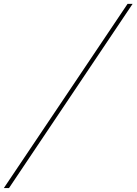

<svg xmlns="http://www.w3.org/2000/svg" viewBox="-50 -800 690 970"><path d="M-30.5 150 594.5 -780.5H620L-4.5 150Z"/></svg>

Font: Bodoni Moda Black
Style: Italic
Weight: 900
Italic angle: -13°
Version: Version 2.005